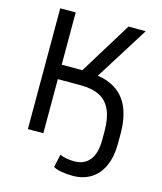

<svg xmlns="http://www.w3.org/2000/svg" viewBox="-131 -815 933 1104"><g transform="rotate(15 335.5 -263.0)"><path d="M407 193Q372 193 340 187.5Q308 182 291 171L308 94Q325 102 347.5 106Q370 110 395 110Q453 110 485.5 70Q518 30 518 -52V-104Q518 -178 496.5 -227Q475 -276 430.5 -299Q386 -322 318 -322H181V0H89V-719H181V-408H319L291 -387L495 -719H598L379 -370L365 -404Q445 -399 500 -365.5Q555 -332 583 -268.5Q611 -205 611 -110V-55Q611 24 586 80Q561 136 514.5 164.5Q468 193 407 193Z"/></g></svg>

Font: Nunitoga
Style: Medium
Weight: 500
Designer: Vernon Adams
Foundry: Vernon Adams
Version: Version 1.0